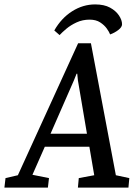

<svg xmlns="http://www.w3.org/2000/svg" viewBox="-68 -850 619 870"><path d="M363 -830Q404 -830 430.5 -815.5Q457 -801 471 -780Q485 -759 485 -740Q485 -727 468 -714Q451 -701 431 -694Q427 -705 416 -720.5Q405 -736 386 -748.5Q367 -761 338 -761Q306 -761 279 -748.5Q252 -736 232.5 -719.5Q213 -703 202 -691L178 -712Q210 -768 259 -799Q308 -830 363 -830ZM-48 0 -43 -43 13 -56 286 -654H344L457 -56L518 -43L514 0H285L289 -43L359 -56L337 -185H135L79 -58L154 -43L149 0ZM161 -244H326L285 -486L282 -516H279L267 -486Z"/></svg>

Font: Faustina Light Medium
Style: Italic
Weight: 500
Italic angle: -8°
Version: Version 1.200